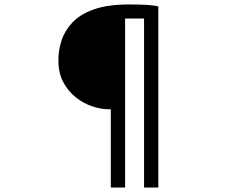

<svg xmlns="http://www.w3.org/2000/svg" viewBox="-20 -784 1040 861"><path d="M468 -294Q433 -294 394 -307Q355 -320 320.5 -347Q286 -374 264 -415Q242 -456 242 -512Q241 -556 255.5 -601Q270 -646 304.5 -683Q339 -720 401 -742Q463 -764 558 -764Q608 -764 639.5 -762Q671 -760 690 -755V57H626V-701H541V57H477V-294Z"/></svg>

Font: Noto Sans TC Thin
Style: Regular
Weight: 400
Version: Version 2.004-H2;hotconv 1.0.118;makeotfexe 2.5.65603